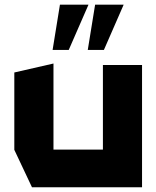

<svg xmlns="http://www.w3.org/2000/svg" viewBox="-20 -794 663 814"><path d="M416.3 0V-518.5H582.2V0H417.3ZM115.6 0 40.7 -158.8V-159.8H416.3V0ZM40.7 -159.8V-486.7L205.7 -524.5H206.7V-159.8ZM352.1 -582.3 383.2 -774.1H503.8V-773.1L420.5 -582.3ZM203 -582.3 234.1 -774.1H354.7V-773.1L271.4 -582.3Z"/></svg>

Font: Foldit Thin
Style: Regular
Weight: 100
Designer: Sophia Tai
Foundry: Sophia Tai
Version: Version 1.003